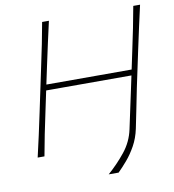

<svg xmlns="http://www.w3.org/2000/svg" viewBox="-93 -795 936 1031"><g transform="rotate(-10 375.0 -279.0)"><path d="M56 0Q70.5 -61 82.5 -117Q94.5 -173 108.5 -238L158 -472.5Q172.5 -539.5 183.8 -596Q195 -652.5 206 -713H243Q229 -652.5 216.8 -596Q204.5 -539.5 190 -472L170 -378H635L655 -472.5Q669.5 -539.5 680.8 -596Q692 -652.5 703 -713H740Q726 -652.5 713.8 -596Q701.5 -539.5 687 -472L645.5 -276.5Q633 -216.5 622.8 -163.2Q612.5 -110 602 -61Q591.5 -11 569 29.5Q546.5 70 519.8 101.2Q493 132.5 470 155H416Q468.5 109 511.2 55.8Q554 2.5 568 -64L613 -274L628.5 -347H163.5L140.5 -238Q126.5 -173 115.2 -117Q104 -61 93 0Z"/></g></svg>

Font: Commissioner Flair Thin
Style: Italic
Weight: 100
Italic angle: -12°
Designer: Kostas Bartsokas
Foundry: Kostas Bartsokas
Version: Version 1.000; ttfautohint (v1.8.3)